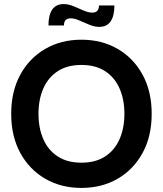

<svg xmlns="http://www.w3.org/2000/svg" viewBox="-20 -909 800 943"><path d="M380 14Q280 14 202 -31.2Q124 -76.5 79.5 -158.2Q35 -240 35 -350Q35 -460 79.5 -541.8Q124 -623.5 202 -668.8Q280 -714 380 -714Q480 -714 558 -668.8Q636 -623.5 680.5 -541.8Q725 -460 725 -350Q725 -240 680.5 -158.2Q636 -76.5 558 -31.2Q480 14 380 14ZM380 -110Q450 -110 497 -141Q544 -172 567.5 -226.2Q591 -280.5 591 -350Q591 -419.5 567.5 -473.8Q544 -528 497 -559Q450 -590 380 -590Q310 -590 263 -559Q216 -528 192.5 -473.8Q169 -419.5 169 -350Q169 -280.5 192.5 -226.2Q216 -172 263 -141Q310 -110 380 -110ZM467 -777Q444 -777 418.8 -787.5Q393.5 -798 369.8 -808.5Q346 -819 327 -819Q294 -819 294 -784H218Q218 -835 236.5 -862Q255 -889 293 -889Q316 -889 341.2 -878.5Q366.5 -868 390.2 -857.5Q414 -847 433 -847Q466 -847 466 -882H542Q542 -832 523.8 -804.5Q505.5 -777 467 -777Z"/></svg>

Font: Cabin Resolve
Style: Bold-Resolve
Weight: 700
Designer: Pablo Impallari
Foundry: Pablo Impallari. http://www.impallari.com Igino Marini. http://www.ikern.com
Version: Version 3.001